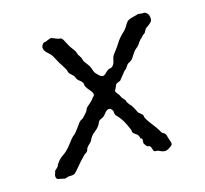

<svg xmlns="http://www.w3.org/2000/svg" viewBox="-73 -517 641 600"><g transform="rotate(-15 248.0 -217.0)"><path d="M67.9 2 49.8 -2Q41.5 -2 40 -9.8Q39.1 -17.6 42 -22L43.9 -29.8Q45.9 -31.7 50.8 -36.1Q55.7 -40.5 56.2 -43L57.1 -45.9Q66.9 -61.5 78.1 -68.8Q94.7 -79.6 108.4 -98.1Q121.6 -116.2 127.9 -121.1Q134.8 -125.5 144.5 -139.6Q154.8 -154.3 157.7 -157.7Q160.6 -161.1 168.9 -165Q188 -184.1 188 -188.5Q188 -192.9 200.7 -203.1Q212.9 -213.9 214.8 -217.8Q216.8 -221.7 219.7 -223.1Q222.7 -225.1 222.2 -230Q222.7 -234.9 211.9 -247.1Q201.2 -259.3 201.2 -266.6Q201.2 -273.4 193.4 -279.8Q182.6 -287.6 181.2 -293.5Q179.7 -299.3 172.4 -305.7Q162.1 -314.5 162.1 -319.3Q162.1 -324.2 152.3 -338.9Q142.6 -353 135.3 -367.7Q128.4 -382.3 119.1 -389.6Q95.7 -408.7 111.8 -424.8Q113.8 -426.8 119.1 -426.8Q135.3 -433.6 138.2 -434.1L159.7 -425.8Q162.6 -425.8 167.5 -424.8Q172.9 -423.8 178.7 -411.1Q187 -394 195.3 -383.8Q203.6 -373.5 204.6 -367.7Q206.5 -360.8 210.9 -355.5Q215.3 -349.6 216.3 -343.8Q217.3 -337.9 225.6 -327.6Q233.9 -317.4 237.3 -307.6Q240.2 -297.9 242.2 -294.9Q244.1 -292 252 -284.2Q259.8 -276.4 265.6 -277.3Q271.5 -278.3 276.4 -284.2Q286.1 -294.9 295.9 -294.9Q305.7 -299.8 308.6 -314Q311 -327.6 315.9 -334Q320.3 -340.3 325.2 -346.2Q330.1 -352.1 337.9 -364.7Q345.7 -377.4 357.4 -388.7Q369.6 -399.4 376 -411.1Q382.3 -422.4 387.7 -425.3Q392.6 -428.7 405.3 -431.6Q418 -434.6 419.4 -435.5Q420.9 -436 427.7 -435.1Q434.6 -434.1 439 -434.6Q443.8 -435.1 444.8 -433.1Q453.1 -429.2 455.1 -418Q457 -406.7 452.6 -401.9Q448.2 -397 441.4 -392.1Q434.6 -387.7 432.1 -384.8Q430.2 -381.8 428.2 -377.9Q426.8 -374 424.8 -372.6Q422.9 -371.1 419.4 -368.7Q416 -366.2 415 -363.8Q406.2 -356.9 400.9 -348.6Q396 -339.8 388.2 -334Q380.4 -328.1 372.6 -314.9Q365.2 -301.8 357.9 -298.3Q351.1 -294.9 349.1 -293Q347.2 -291 344.7 -286.6Q340.3 -279.3 337.4 -277.8Q334.5 -276.9 325.2 -264.2Q315.9 -252 313 -249Q311 -248 307.1 -246.6Q303.7 -245.1 300.8 -243.7Q297.9 -242.2 295.4 -235.4Q293 -228.5 291 -226.1Q289.1 -223.1 289.1 -221.2Q289.1 -218.8 294.9 -211.9Q300.8 -205.1 301.8 -201.2Q302.7 -197.3 308.6 -191.4Q314.5 -185.5 314.9 -182.1V-180.2Q322.8 -168 325.7 -166Q328.1 -164.1 330.6 -159.2Q333 -154.3 334.5 -152.3Q335.9 -150.4 336.9 -147.9Q337.9 -145 339.4 -142.6Q340.8 -140.1 341.8 -138.2Q343.8 -136.7 348.6 -132.8Q356.4 -127 356 -121.1Q356 -115.7 372.1 -94.7Q388.2 -73.7 392.1 -66.4Q396 -59.1 397.5 -58.1Q398.9 -57.1 402.3 -55.2Q405.3 -53.7 407.2 -50.8Q409.2 -47.9 410.6 -41.5Q412.1 -35.2 415.5 -26.4Q418.9 -17.6 416 -13.7Q413.1 -9.3 401.4 -2.9Q389.6 3.4 372.1 -6.8Q370.1 -7.8 363.8 -7.8Q357.4 -7.8 356 -13.7Q354 -19.5 353 -22.5Q351.1 -28.8 342.8 -28.8Q337.9 -31.7 334 -39.1Q332 -40 333 -49.3Q334 -58.6 328.1 -58.1Q327.1 -60.1 325.7 -65.4Q324.2 -70.8 316.9 -75.2Q310.1 -80.1 308.6 -82.5Q307.1 -85 307.1 -88.4Q307.1 -91.8 306.2 -92.8Q292 -127.9 275.9 -144Q268.1 -149.4 268.1 -163.1Q262.7 -172.9 256.8 -172.9Q248.5 -172.9 241.2 -162.6Q233.4 -152.3 225.1 -149.4Q216.8 -146.5 214.8 -140.1Q212.9 -134.3 208 -127.9Q203.1 -121.6 195.3 -115.7Q188 -110.4 183.1 -103.5Q178.2 -96.7 177.7 -94.2Q176.8 -89.8 168 -82Q159.2 -74.2 158.2 -68.4Q156.7 -60.5 146 -55.2Q128.4 -37.6 116.7 -22.9Q105 -8.3 100.1 -4.9Q95.7 -2 88.9 -2H81.1Z"/></g></svg>

Font: AntiqueNobleLightItalic
Style: LightItalic
Weight: 400
Version: Version 001.000